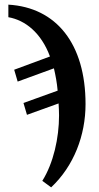

<svg xmlns="http://www.w3.org/2000/svg" viewBox="-20 -566 428 826"><path d="M200 240C298 148 348 16 348 -118C348 -378 222 -534 16 -546V-492C89 -479 157 -425 195 -323L41 -266L56 -215L212 -272C219 -242 225 -210 228 -176L81 -123L96 -72L232 -121C233 -104 234 -87 234 -69C234 27 210 136 162 212Z"/></svg>

Font: Noto Serif Condensed Semi
Style: Regular
Weight: 600
Width: 3
Designer: Monotype Design Team
Foundry: Monotype Imaging Inc.
Version: Version 1.002